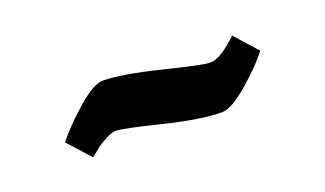

<svg xmlns="http://www.w3.org/2000/svg" viewBox="-32 -524 656 387"><g transform="rotate(-20 296.0 -330.0)"><path d="M397.9 -258.8Q353 -258.8 275.6 -277.8Q198.2 -296.9 183.1 -296.9Q173.8 -296.9 160.9 -289.8Q147.9 -282.7 141.8 -278.1Q135.7 -273.4 122.1 -262.2L79.1 -310.1Q103.5 -340.3 138.4 -370.6Q173.3 -400.9 192.9 -400.9Q232.4 -400.9 313.5 -380.9Q394.5 -360.8 410.2 -360.8Q431.2 -360.8 469.2 -397L512.2 -349.1Q489.7 -320.3 453.6 -289.6Q417.5 -258.8 397.9 -258.8Z"/></g></svg>

Font: Grenze
Style: Bold
Weight: 700
Designer: Renata Polastri
Foundry: Omnibus-Type
Version: Version 1.002;PS 001.002;hotconv 1.0.88;makeotf.lib2.5.64775